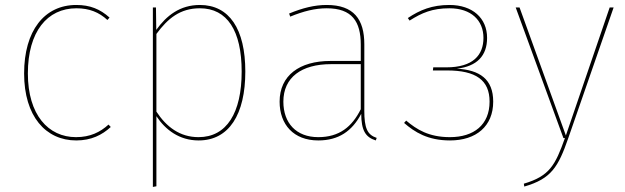

<svg xmlns="http://www.w3.org/2000/svg" viewBox="-20 -548 2481 762"><path d="M282.9 -528.3C156 -528.3 75.7 -426 75.7 -256.4C75.7 -86.4 161.6 9.4 282.6 9.4C341.9 9.4 384.9 -12.1 419.6 -44L410.7 -53.6C377.7 -23.4 337.7 -3.7 281.7 -3.7C171.6 -3.7 90.6 -92.3 90.6 -256.4C90.6 -422.4 167.4 -515.1 283.3 -515.1C334.3 -515.1 372.6 -499.6 406.3 -468.7L414.7 -478.3C377.1 -512.1 337.1 -528.3 282.9 -528.3Z M773.3 -528.3C694.3 -528.3 640.7 -486.1 600.2 -429.4L599 -518.3H586.7V193.9L600.7 191.3V-86.9C636.6 -32.7 691.8 9.4 768.4 9.4C889.4 9.4 953.6 -94.6 953.6 -264C953.6 -433.1 889.9 -528.3 773.3 -528.3ZM768 -3.7C693.6 -3.7 640.3 -44.6 600.7 -105V-413.2C645.8 -474.5 694.4 -515.1 773.3 -515.1C881.7 -515.1 939.1 -426 939.1 -264C939.1 -100.4 879.8 -3.7 768 -3.7Z M1425.9 -110V-372C1425.9 -471.4 1384.1 -528.3 1276.7 -528.3C1228.1 -528.3 1181.1 -516.4 1127.4 -494.3L1131.8 -482C1184.7 -503.7 1230.7 -515.1 1276.7 -515.1C1377.6 -515.1 1411.8 -462.1 1411.8 -370.7V-306.1H1291.3C1168.3 -306.1 1089.7 -248.1 1089.7 -144.6C1089.7 -53.8 1145.3 9.4 1243.1 9.4C1323.7 9.4 1377.3 -27.5 1413.6 -96.2C1414.1 -30.9 1429.8 -3.7 1471.4 9.4L1475 -0.7C1437.6 -13.3 1425.8 -39.1 1425.8 -110ZM1243.1 -3.7C1155.3 -3.7 1104.6 -60 1104.6 -144.6C1104.6 -241 1176.6 -293.4 1293.8 -293.4H1411.8V-114.5C1376.8 -44.3 1326.3 -3.7 1243.1 -3.7Z M1763.9 -528.3C1695 -528.3 1646.9 -508.7 1598.6 -476.4L1605.6 -466.3C1653.9 -496.9 1695.4 -515.1 1763.9 -515.1C1850.3 -515.1 1898.7 -466.9 1898.7 -397.7C1898.7 -329.6 1857.7 -280.7 1751.1 -280.7H1699.4L1698.1 -268.4H1754.1C1869 -268.4 1923 -229.9 1923 -144.6C1923 -52.7 1860.6 -3.7 1765.6 -3.7C1681.4 -3.7 1633.4 -34.4 1592 -69.4L1583.7 -60.1C1625.6 -23.9 1677.4 9.4 1766 9.4C1870.1 9.4 1937.4 -47.4 1937.4 -144.6C1937.4 -233.9 1884 -270.4 1793.1 -275.4C1872.6 -284.6 1913.1 -326.1 1913.1 -397.7C1913.1 -476.1 1855.4 -528.3 1763.9 -528.3Z M2415.3 -518.3H2399.6L2225.8 -10.3L2042 -518.3H2026.7L2216.1 0H2222C2183.8 106.9 2161.8 150.6 2059 181L2060.7 192.4C2168.1 161.6 2195.7 114.1 2235.1 0.9Z"/></svg>

Font: Fira Sans Hair
Style: Regular
Weight: 100
Designer: bBox Type GmbH & Carrois Corporate GbR & Edenspiekermann AG
Foundry: bBox Type GmbH & Carrois Corporate GbR & Edenspiekermann AG
Version: Version 4.300;PS 004.300;hotconv 1.0.88;makeotf.lib2.5.64775